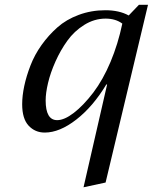

<svg xmlns="http://www.w3.org/2000/svg" viewBox="-20 -545 642 807"><path d="M73.2 -106.9Q73.2 -142.6 82 -183.8Q90.8 -225.1 108.2 -270Q125.5 -314.9 154.8 -356Q184.1 -397 221.2 -429.9Q258.3 -462.9 310.8 -482.4Q363.3 -502 422.9 -502Q481 -502 521 -480L564 -524.9H602.1L423.8 222.2L331.1 242.2L430.2 -189.9H426.8Q371.1 -97.2 300.8 -42.5Q230.5 12.2 168 12.2Q127.4 12.2 100.3 -16.8Q73.2 -45.9 73.2 -106.9ZM171.9 -123Q171.9 -40 220.2 -40Q250.5 -40 290.3 -70.6Q330.1 -101.1 372.1 -155.8Q413.1 -210 444.6 -284.9Q476.1 -359.9 494.1 -445.8Q465.8 -466.8 423.8 -466.8Q376.5 -466.8 334.2 -440.4Q292 -414.1 263.2 -374Q234.4 -334 213.1 -286.4Q191.9 -238.8 181.9 -196.3Q171.9 -153.8 171.9 -123Z"/></svg>

Font: Linguistics Pro
Style: Italic
Weight: 400
Italic angle: -12°
Designer: Stefan Peev, Context Ltd
Foundry: Stefan Peev, Context Ltd
Version: Version 001.000